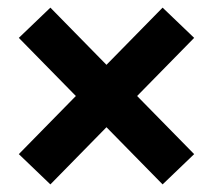

<svg xmlns="http://www.w3.org/2000/svg" viewBox="-20 -589 561 508"><path d="M113.3 -101.1 29.8 -181.2 180.7 -335 29.8 -488.8 113.3 -568.8 261.7 -417.5 410.2 -568.8 493.7 -488.8 342.8 -335 493.7 -181.2 410.2 -101.1 261.7 -252.4Z"/></svg>

Font: Roboto Slab
Style: Bold
Weight: 700
Designer: Google
Version: Version 2.000; ttfautohint (v1.8.1.43-b0c9)